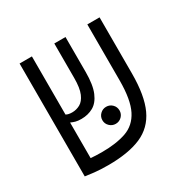

<svg xmlns="http://www.w3.org/2000/svg" viewBox="-137 -720 860 863"><g transform="rotate(-30 293.0 -288.5)"><path d="M187.5 9.3Q147.5 9.3 116.2 5.9Q85 2.4 70.3 0H69.8V-585.9H133.8V-284.2Q145 -277.3 165.5 -277.3Q187 -277.3 206.3 -287.8Q225.6 -298.3 237.8 -326.4Q250 -354.5 250 -407.2V-585.9H308.1V-404.3Q308.1 -337.4 292 -299.6Q275.9 -261.7 248.5 -246.3Q221.2 -231 186.5 -231Q168.9 -231 157.2 -234.1Q145.5 -237.3 133.8 -242.7V-58.1Q145.5 -57.1 160.2 -56.4Q174.8 -55.7 191.4 -55.7Q266.1 -55.7 317.4 -73.5Q368.7 -91.3 395 -143.1Q421.4 -194.8 421.4 -295.9V-585.9H484.9V-294.9Q484.9 -180.2 454.1 -113.8Q423.3 -47.4 357.7 -19Q292 9.3 187.5 9.3ZM309.1 -134.8Q291 -134.8 277.8 -147.7Q264.6 -160.6 264.6 -178.7Q264.6 -197.3 277.8 -210.2Q291 -223.1 309.1 -223.1Q327.6 -223.1 340.6 -210.2Q353.5 -197.3 353.5 -178.7Q353.5 -160.6 340.6 -147.7Q327.6 -134.8 309.1 -134.8Z"/></g></svg>

Font: Cascadia Code NF Light
Style: Regular
Weight: 300
Monospace: yes
Designer: Aaron Bell
Foundry: Saja Typeworks
Version: Version 2404.023; ttfautohint (v1.8.4)